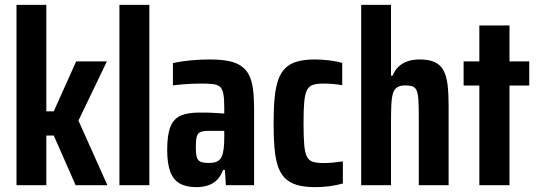

<svg xmlns="http://www.w3.org/2000/svg" viewBox="-20 -763 2217 791"><path d="M48 0V-743H170.9V-304.4H201.5L293.8 -510H420.3L303.2 -266.2L422.4 0H291.6L201.5 -204.7H170.9V0Z M472 0V-743H595.3V0Z M788.7 8Q746.5 8 719.8 -7.6Q693.1 -23.2 680.9 -57.3Q668.8 -91.3 668.8 -145.5Q668.8 -207.1 681.9 -240.3Q695 -273.5 724 -286.4Q753.1 -299.2 800.7 -299.2Q810.8 -299.2 822.4 -299.2Q833.9 -299.2 846.8 -298.7Q859.6 -298.2 873.8 -297.2Q887.9 -296.2 903.9 -295.2V-322Q903.9 -356.8 900.1 -376.5Q896.2 -396.2 886.3 -405.3Q876.4 -414.4 857.3 -416.6Q838.3 -418.7 808.3 -418.7Q791.3 -418.7 772.4 -417.9Q753.5 -417.1 733.8 -415.6Q714 -414 692.4 -411.4V-503Q728.1 -511 766.5 -514.5Q804.9 -518 845 -518Q891.2 -518 923.2 -511.3Q955.1 -504.6 975.6 -489.6Q996.2 -474.7 1007.3 -451Q1018.5 -427.4 1022.6 -393.5Q1026.8 -359.7 1026.8 -314.4V0H910.6L906.6 -62.7H898.9Q889.3 -36.6 873.5 -21.2Q857.8 -5.9 836.2 1.1Q814.5 8 788.7 8ZM840.1 -91.7Q854.3 -91.7 864.4 -94.1Q874.5 -96.4 882 -102.5Q889.4 -108.5 893.7 -118.6Q899.1 -130.8 901.5 -150.2Q903.9 -169.6 903.9 -194.5V-223.8H837Q815.4 -223.8 804.4 -218.3Q793.4 -212.8 790.1 -198Q786.7 -183.3 786.7 -155.9Q786.7 -130.3 790.5 -116.2Q794.3 -102.1 805.9 -96.9Q817.5 -91.7 840.1 -91.7Z M1278.3 8Q1232.8 8 1202 -1.5Q1171.1 -11 1152.2 -31Q1133.4 -51 1123.7 -82Q1114.1 -113 1110.6 -156Q1107.2 -199 1107.2 -255Q1107.2 -314.9 1111.3 -359.1Q1115.5 -403.3 1126.1 -433.8Q1136.8 -464.3 1156.2 -482.9Q1175.5 -501.4 1205.1 -509.7Q1234.7 -518 1277.1 -518Q1306.9 -518 1337.2 -514.2Q1367.4 -510.4 1389.9 -504V-411.9Q1370.5 -415.6 1350.4 -417.1Q1330.4 -418.7 1311.3 -418.7Q1285.1 -418.7 1268.8 -413.2Q1252.6 -407.6 1244.4 -391.1Q1236.2 -374.7 1233.3 -342.2Q1230.5 -309.8 1230.5 -255Q1230.5 -199.6 1233.3 -166.9Q1236.2 -134.2 1244.4 -117.7Q1252.7 -101.3 1269.2 -96.3Q1285.6 -91.3 1311.8 -91.3Q1331.6 -91.3 1351.7 -93.1Q1371.7 -95 1392.5 -98.1V-6.9Q1364.9 0.6 1336.3 4.3Q1307.7 8 1278.3 8Z M1468 0V-743H1590.9V-451.3H1597.6Q1606.6 -473.9 1622 -488.4Q1637.3 -503 1659.2 -510.5Q1681.1 -518 1709 -518Q1746.9 -518 1770.7 -507.2Q1794.5 -496.3 1806.8 -473.6Q1819.2 -450.9 1823.7 -415.6Q1828.2 -380.2 1828.2 -330.6V0H1705.3V-283.3Q1705.3 -326.2 1703.7 -351.6Q1702 -376.9 1696.7 -389.6Q1691.4 -402.4 1680.4 -406.7Q1669.5 -411.1 1650.4 -411.1Q1628.7 -411.1 1616.5 -403.4Q1604.2 -395.6 1598.9 -378.4Q1593.6 -361.3 1592.2 -333Q1590.9 -304.7 1590.9 -262.5V0Z M1954.8 0V-410.7H1890V-510H1954.8V-658H2079V-510H2160.4V-410.7H2079V0Z"/></svg>

Font: Saira Thin Condensed
Style: Regular
Weight: 100
Width: 3
Version: Version 1.101